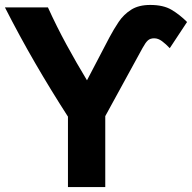

<svg xmlns="http://www.w3.org/2000/svg" viewBox="-40 -740 777 777"><path d="M-20 -710Q39 -594 102.5 -484.5Q166 -375 235 -268V17H386V-270L537 -546Q549 -568 558.5 -576.5Q568 -585 584 -585Q600 -585 615.5 -573.5Q631 -562 647 -545L717 -651Q687 -681 654 -700.5Q621 -720 568 -720Q521 -720 490.5 -700.5Q460 -681 440 -651Q420 -621 403 -589L312 -415Q269 -486 229 -559.5Q189 -633 154 -710Z"/></svg>

Font: Repo Bold
Style: Bold
Weight: 700
Designer: Stefan Peev
Foundry: Context Ltd
Version: Version 1.502